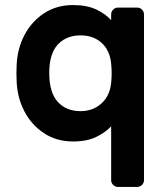

<svg xmlns="http://www.w3.org/2000/svg" viewBox="-20 -550 659 760"><path d="M45 -260 46 -295Q49 -358 77 -411.5Q105 -465 154.5 -497.5Q204 -530 269 -530Q325 -530 362 -512Q399 -494 420 -470V-493Q420 -504 428 -512Q436 -520 447 -520H523Q534 -520 542 -512Q550 -504 550 -493V163Q550 174 542 182Q534 190 523 190H447Q436 190 428 182Q420 174 420 163V-50Q398 -26 361 -8Q324 10 269 10Q204 10 154.5 -22.5Q105 -55 77 -108.5Q49 -162 46 -225ZM420 -222Q422 -242 422 -260Q422 -278 420 -298Q415 -351 382 -380.5Q349 -410 299 -410Q248 -410 215 -380Q182 -350 176 -288Q175 -278 175 -260Q175 -184 208.5 -147Q242 -110 299 -110Q348 -110 381.5 -140.5Q415 -171 420 -222Z"/></svg>

Font: Hezaedrus Medium
Style: Regular
Weight: 500
Designer: Hubert & Fischer
Foundry: Hubert & Fischer
Version: Version 1.10;September 3, 2019;FontCreator 11.5.0.2425 64-bi